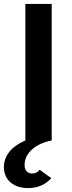

<svg xmlns="http://www.w3.org/2000/svg" viewBox="-45 -720 370 984"><path d="M99 244C163 244 199 214 218 193L158 150C150 161 138 169 119 169C98 169 81 156 81 125C81 61 143 14 220 0V-700H85V0C16 29 -25 77 -25 136C-25 201 23 244 99 244Z"/></svg>

Font: Overpass ExtraBold
Style: Regular
Weight: 800
Designer: Delve Withrington, Thomas Jockin
Foundry: Delve Fonts
Version: Version 3.000;DELV;Overpass